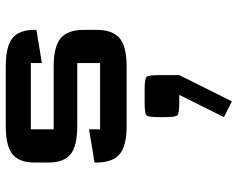

<svg xmlns="http://www.w3.org/2000/svg" viewBox="-96 -344 789 636"><g transform="rotate(-90 298.0 -25.5)"><path d="M367.7 174.3 280.8 348.6 228.5 322.3 302.2 174.3H277.3Q240.7 174.3 234.6 168.2Q228.5 162.1 228.5 125.5V108.4Q228.5 71.8 234.6 65.7Q240.7 59.6 277.3 59.6H318.8Q355.5 59.6 361.6 65.7Q367.7 71.8 367.7 108.4ZM407.7 -317.4H188V-241.7H395.5Q462.9 -241.7 490.2 -218.3Q517.6 -194.8 517.6 -141.6V-100.1Q517.6 -46.9 490.2 -23.4Q462.9 0 395.5 0H200.2Q132.8 0 105.5 -23.4Q78.1 -46.9 78.1 -100.1V-106.4L188 -124.5V-87.9H407.7V-163.6H200.2Q132.3 -163.6 105.2 -186Q78.1 -208.5 78.1 -258.8V-305.2Q78.1 -355.5 105.2 -377.9Q132.3 -400.4 200.2 -400.4H395.5Q463.4 -400.4 490.5 -377.9Q517.6 -355.5 517.6 -305.2V-298.8L407.7 -280.8Z"/></g></svg>

Font: Squarish Sans CT
Style: Regular
Weight: 400
Version: Version 0.9